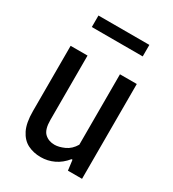

<svg xmlns="http://www.w3.org/2000/svg" viewBox="-182 -844 859 954"><g transform="rotate(30 247.0 -367.5)"><path d="M202 9.5Q160.5 9.5 127.2 -7.2Q94 -24 74.5 -63Q55 -102 55 -169.5V-544H152V-175Q152 -120 174.2 -99Q196.5 -78 231 -78Q255.5 -78 286.8 -92Q318 -106 338 -140V-544H434.5V0H353.5L346 -58.5H340.5Q312.5 -24 277 -7.2Q241.5 9.5 202 9.5ZM99.5 -677.5V-743.5H391.5V-677.5Z"/></g></svg>

Font: Encode Sans Condensed Condensed Medium
Style: Regular
Weight: 500
Width: 3
Designer: Multiple Designers
Foundry: Impallari Type
Version: Version 3.000; ttfautohint (v1.8.3) -l 8 -r 50 -G 200 -x 14 